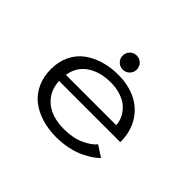

<svg xmlns="http://www.w3.org/2000/svg" viewBox="-145 -899 1139 1139"><g transform="rotate(45 425.0 -329.5)"><path d="M367 -610.5Q367 -635.5 384.2 -652.8Q401.5 -670 426 -670Q451 -670 468 -652.8Q485 -635.5 485 -610.5Q485 -586 467.8 -569Q450.5 -552 426 -552Q401.5 -552 384.2 -569Q367 -586 367 -610.5ZM706 -90Q691 -74.5 668.5 -59Q646 -43.5 612 -26.8Q578 -10 530 0.5Q482 11 429 11Q364 11 308.5 -6Q253 -23 211.2 -55.2Q169.5 -87.5 146 -138.5Q122.5 -189.5 122.5 -253.5Q122.5 -317.5 147.2 -367.8Q172 -418 214.8 -449Q257.5 -480 312 -496Q366.5 -512 429.5 -512Q514.5 -512 580 -479.8Q645.5 -447.5 683 -384.8Q720.5 -322 720.5 -237.5H206.5Q211 -152.5 269.8 -104Q328.5 -55.5 429 -55.5Q505.5 -55.5 559.5 -80.8Q613.5 -106 636 -135.5ZM430.5 -448.5Q342.5 -448.5 282.5 -409Q222.5 -369.5 209.5 -291.5H631.5Q631 -319 618.2 -346.2Q605.5 -373.5 581.8 -396.8Q558 -420 518.5 -434.2Q479 -448.5 430.5 -448.5Z"/></g></svg>

Font: League Mono Wide Light
Style: Regular
Weight: 300
Width: 8
Designer: Tyler Finck
Foundry: The League of Moveable Type / Tyler Finck
Version: Version 2.210